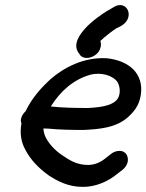

<svg xmlns="http://www.w3.org/2000/svg" viewBox="-20 -714 573 752"><path d="M64 -231C57 -190 63 -157 79 -128C100 -87 133 -54 171 -27L172 -26C204 -6 245 18 305 18C356 18 404 -4 438 -32L460 -49C469 -56 477 -67 480 -79C484 -98 476 -123 448 -123C436 -123 425 -119 416 -112L393 -94C376 -80 353 -68 325 -68C288 -68 261 -81 236 -98C203 -118 178 -142 161 -172C154 -185 151 -196 150 -211C156 -211 163 -210 172 -210C211 -206 261 -205 306 -205H307C368 -208 434 -213 481 -255C504 -276 524 -299 531 -339C546 -428 482 -478 396 -486H395C306 -490 230 -449 178 -404C140 -369 105 -330 80 -278C74 -273 65 -261 63 -251C61 -244 61 -240 64 -231ZM179 -297C217 -358 269 -403 333 -421C378 -433 420 -417 437 -397C448 -384 455 -352 442 -329C426 -304 388 -294 324 -291C277 -291 222 -292 179 -297ZM293 -500V-499C298 -492 308 -487 320 -487C339 -487 368 -501 374 -529C376 -538 376 -547 373 -553C373 -553 374 -555 375 -556H376L377 -557C384 -565 426 -598 437 -604C444 -607 451 -610 457 -614C511 -648 476 -718 425 -686L410 -677C383 -663 336 -628 314 -603C297 -584 263 -543 287 -508Z"/></svg>

Font: Stray Cat
Style: BlkObl
Weight: 900
Version: Version 1.0